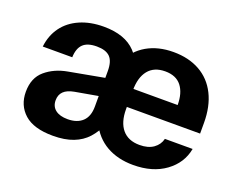

<svg xmlns="http://www.w3.org/2000/svg" viewBox="-89 -666 1031 832"><g transform="rotate(20 426.5 -250.0)"><path d="M354.4 -250Q354.4 -334 382.3 -392.2Q410.2 -450.3 462.1 -480.2Q514 -510 584.4 -510Q654.5 -510 706 -481.2Q757.6 -452.3 785.1 -397.3Q812.6 -342.2 812.6 -266.5V-217.2H416.1V-300.2H678.9Q678.9 -355.5 654.2 -387.3Q629.4 -419 579 -419Q527.9 -419 501.3 -386.1Q474.8 -353.2 474.8 -293.5V-206.5Q474.8 -146.8 502.3 -113.9Q529.9 -81 582.4 -81Q621.9 -81 646.2 -98.3Q670.4 -115.6 677.1 -143.5H805Q792.4 -75.4 733.8 -32.7Q675.2 10 585.8 10Q514.7 10 462.4 -19.8Q410.2 -49.7 382.3 -107.8Q354.4 -166 354.4 -250ZM40.9 -129.5Q40.9 -193.9 81.7 -228.5Q122.5 -263.2 182.6 -273.9L382.1 -310.6V-226.6L239 -201.3Q206.1 -195.3 190.5 -179.8Q174.9 -164.4 174.9 -138.8Q174.9 -110.6 195 -95Q215.1 -79.4 251.3 -79.4Q294.8 -79.4 319.5 -102.5Q344.1 -125.7 344.1 -171.5V-335Q344.1 -380.1 324.7 -399.6Q305.3 -419 263.5 -419Q220.7 -419 200.5 -399.4Q180.2 -379.7 178.9 -338.5H42.9Q49.2 -391.6 77.4 -429.9Q105.6 -468.3 153.3 -489.1Q201 -510 262.8 -510Q361 -510 410.4 -458Q459.8 -406 459.8 -313.1L418.4 -120Q398.2 -75.8 372.9 -47.9Q347.6 -19.9 309 -5Q270.4 10 215.6 10Q127.2 10 84 -28.5Q40.9 -67 40.9 -129.5Z"/></g></svg>

Font: TASA Orbiter VF Text
Style: Regular
Weight: 400
Designer: Weizhong Zhang
Foundry: 本地遙控
Version: Version 1.001;Glyphs 3.2 (3192)